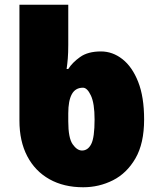

<svg xmlns="http://www.w3.org/2000/svg" viewBox="-20 -780 663 810"><path d="M331 10Q249 10 188.5 -24Q128 -58 95 -121Q62 -184 62 -271V-760H268V-591Q268 -557 266 -533Q264 -509 261 -489H268Q285 -516 318 -539.5Q351 -563 406 -563Q455 -563 496.5 -530.5Q538 -498 563 -434.5Q588 -371 588 -276Q588 -175 551.5 -112Q515 -49 456.5 -19.5Q398 10 331 10ZM326 -145Q351 -145 365 -172.5Q379 -200 379 -276Q379 -344 363.5 -377Q348 -410 330 -410Q298 -410 283 -382.5Q268 -355 268 -302V-268Q268 -198 286.5 -171.5Q305 -145 326 -145Z"/></svg>

Font: Noto Sans Display Black
Style: Regular
Weight: 900
Designer: Monotype Design Team
Foundry: Monotype Imaging Inc.
Version: Version 2.003